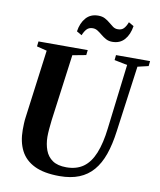

<svg xmlns="http://www.w3.org/2000/svg" viewBox="-101 -1032 936 1121"><g transform="rotate(10 367.0 -471.0)"><path d="M666.5 -698 613 -306Q602.5 -226.5 581.8 -167.2Q561 -108 527.2 -68.8Q493.5 -29.5 444.5 -9.8Q395.5 10 328.5 10Q237 10 180.2 -17.5Q123.5 -45 97.2 -96.5Q71 -148 71 -219Q71 -237 71.8 -256.5Q72.5 -276 75.5 -296.5L128.5 -698L68.5 -713L72 -743H364L360.5 -713L280.5 -698L227.5 -302.5Q224.5 -275 222.2 -250Q220 -225 220 -203.5Q220.5 -160 233.8 -124.5Q247 -89 277.2 -68.2Q307.5 -47.5 359 -47.5Q419 -47.5 459.5 -76.2Q500 -105 524.2 -164.5Q548.5 -224 559 -315L605.5 -697.5L528.5 -713L531.5 -743H733.5L730.5 -713ZM496 -815.5Q475 -815.5 458.8 -824.2Q442.5 -833 428.8 -844.5Q415 -856 401.2 -865Q387.5 -874 371.5 -874Q349 -874 336 -860.2Q323 -846.5 313.5 -822.5L283 -840Q290.5 -890.5 317.5 -921.2Q344.5 -952 390 -952Q414 -952 430.5 -943.2Q447 -934.5 460.2 -923Q473.5 -911.5 486.2 -902.5Q499 -893.5 514.5 -893.5Q537 -893 550 -906.2Q563 -919.5 572.5 -945L603 -927.5Q595 -876 568.2 -845.8Q541.5 -815.5 496 -815.5Z"/></g></svg>

Font: Merriweather 96pt
Style: Bold Italic
Weight: 700
Italic angle: -7.8°
Version: Version 2.101